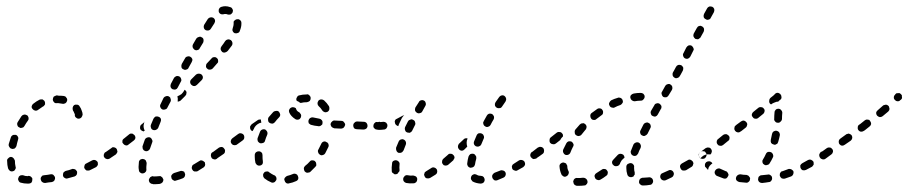

<svg xmlns="http://www.w3.org/2000/svg" viewBox="-20 -576 2924 618"><path d="M69 15H72Q77 15 81 12Q84 8 84 3Q84 0 84 -2Q83 -4 81 -6Q79 -8 77 -9Q74 -10 72 -10L69 -9Q61 -9 54 -12Q52 -12 50 -12Q47 -12 45 -11Q43 -10 41 -8Q40 -6 39 -3Q37 1 40 6Q42 11 47 12Q57 15 69 15ZM155 5Q158 0 157 -5Q157 -7 155 -9Q154 -11 152 -13Q150 -14 148 -15Q145 -15 143 -15Q133 -13 122 -12Q120 -12 117 -11Q115 -10 114 -8Q112 -6 111 -3Q111 -1 111 1Q112 7 116 10Q120 13 125 13Q136 11 147 10Q152 9 155 5ZM227 -14Q229 -19 228 -24Q227 -26 225 -28Q224 -30 221 -31Q219 -32 217 -32Q214 -33 212 -32Q202 -28 192 -26Q189 -25 187 -23Q185 -22 184 -20Q183 -18 183 -15Q182 -13 183 -10Q184 -5 189 -3Q193 0 198 -2Q209 -5 220 -8Q225 -10 227 -14ZM12 -26Q17 -23 22 -25Q27 -26 29 -31Q32 -35 30 -40Q28 -48 28 -59Q27 -61 26 -63Q25 -66 23 -67Q22 -69 19 -70Q17 -71 14 -71Q9 -70 6 -66Q2 -63 3 -57Q3 -45 6 -34Q8 -29 12 -26ZM292 -41Q294 -43 295 -45Q295 -48 295 -50Q295 -53 294 -55Q291 -59 286 -61Q281 -62 277 -60Q268 -55 258 -50Q253 -48 252 -43Q250 -38 252 -34Q253 -32 255 -30Q257 -28 259 -27Q262 -27 264 -27Q267 -27 269 -28Q279 -33 289 -38Q291 -39 292 -41ZM339 -70Q340 -72 340 -75Q341 -77 340 -80Q340 -82 338 -84Q337 -86 335 -88Q333 -89 330 -89Q328 -90 325 -89Q323 -89 321 -87L319 -86Q317 -85 316 -83Q315 -81 314 -78Q314 -76 314 -73Q315 -71 316 -69Q319 -65 324 -64Q329 -63 334 -66L335 -67Q337 -68 339 -70ZM8 -107Q9 -105 10 -103Q11 -101 13 -99Q15 -98 18 -97Q20 -96 23 -97Q25 -97 27 -98Q29 -100 31 -102Q32 -104 33 -106Q35 -116 38 -126Q40 -131 38 -135Q36 -140 31 -142Q28 -142 26 -142Q23 -142 21 -141Q19 -140 17 -138Q16 -136 15 -134Q11 -123 8 -112Q8 -110 8 -107ZM36 -173Q37 -168 42 -166Q44 -165 46 -164Q49 -164 51 -165Q54 -165 56 -167Q57 -168 59 -171Q64 -180 70 -188Q71 -190 72 -192Q72 -195 72 -197Q71 -200 70 -202Q69 -204 67 -205Q62 -208 57 -207Q52 -206 49 -202Q43 -193 37 -183Q34 -178 36 -173ZM236 -234Q234 -238 229 -239Q223 -240 219 -238Q215 -235 214 -230Q213 -225 215 -220Q218 -216 219 -212Q221 -209 221 -207Q220 -202 224 -198Q228 -194 233 -194Q238 -194 242 -198Q245 -202 246 -207Q246 -213 243 -220Q241 -227 236 -234ZM82 -234Q81 -229 85 -225Q88 -221 93 -220Q98 -219 102 -222Q110 -228 118 -233Q121 -234 122 -236Q124 -238 125 -240Q125 -242 125 -245Q125 -247 124 -249Q123 -252 121 -253Q119 -255 117 -256Q114 -256 112 -256Q109 -256 107 -255Q97 -250 87 -242Q83 -239 82 -234ZM162 -269Q160 -268 157 -267Q155 -266 153 -265Q152 -263 151 -261Q150 -258 150 -256Q150 -251 154 -247Q157 -243 163 -244Q165 -244 168 -244Q175 -243 181 -242Q186 -241 191 -244Q195 -247 196 -252Q197 -254 196 -257Q196 -259 194 -261Q193 -263 191 -265Q189 -266 186 -267Q178 -268 168 -268Q165 -269 162 -269Z M494 16Q499 15 503 11Q506 7 506 2Q505 0 504 -2Q503 -5 501 -6Q499 -8 497 -9Q495 -9 492 -9Q483 -8 474 -8Q473 -8 473 -9Q470 -9 468 -8Q466 -7 464 -6Q462 -4 461 -2Q460 1 459 3Q459 8 462 12Q466 16 471 16Q472 17 474 17Q484 17 494 16ZM575 -9Q577 -14 575 -18Q574 -21 573 -23Q571 -24 569 -25Q566 -26 564 -26Q561 -26 559 -25Q549 -22 540 -19Q535 -17 532 -12Q530 -8 532 -3Q532 -1 534 1Q535 3 538 4Q540 6 542 6Q545 6 547 5Q558 2 568 -2Q573 -4 575 -9ZM427 -29Q427 -23 432 -20Q436 -17 441 -18Q446 -19 449 -23Q452 -27 451 -33Q451 -36 451 -39Q451 -44 452 -50Q452 -53 451 -55Q450 -58 449 -60Q447 -62 445 -63Q443 -64 441 -64Q438 -65 436 -64Q433 -63 431 -62Q429 -60 428 -58Q427 -56 427 -53Q426 -45 426 -39Q426 -34 427 -29ZM638 -40Q640 -42 640 -44Q641 -47 640 -49Q640 -52 639 -54Q637 -56 635 -57Q633 -59 631 -59Q629 -60 626 -60Q624 -59 622 -58Q612 -52 604 -47Q599 -45 598 -40Q596 -35 599 -30Q600 -28 602 -26Q604 -25 606 -24Q609 -24 611 -24Q614 -24 616 -25Q625 -31 635 -37Q637 -38 638 -40ZM685 -75Q686 -80 683 -84Q682 -86 680 -88Q678 -89 675 -89Q673 -90 670 -89Q668 -89 666 -87L664 -86Q659 -83 659 -78Q658 -73 661 -68Q662 -66 664 -65Q666 -64 669 -63Q671 -63 674 -63Q676 -64 678 -65L680 -67Q684 -70 685 -75ZM356 -83Q357 -85 358 -87Q358 -90 357 -92Q357 -95 355 -97Q354 -99 352 -100Q350 -101 347 -102Q345 -102 342 -102Q340 -101 338 -99Q329 -93 321 -87Q317 -84 316 -79Q315 -74 318 -70Q321 -66 326 -65Q331 -64 335 -67Q344 -73 353 -79Q355 -81 356 -83ZM439 -101Q439 -98 440 -96Q441 -94 443 -92Q445 -91 447 -90Q452 -88 457 -91Q461 -93 463 -98Q466 -107 470 -118Q472 -122 469 -127Q467 -132 462 -134Q457 -135 453 -133Q448 -131 446 -126Q442 -115 439 -106Q438 -103 439 -101ZM416 -132Q416 -137 413 -141Q411 -143 409 -144Q407 -146 405 -146Q402 -146 400 -146Q397 -145 395 -143L379 -130Q377 -129 375 -126Q374 -124 374 -122Q374 -119 374 -117Q375 -115 377 -113Q380 -109 385 -108Q390 -107 394 -111L411 -124Q415 -127 416 -132ZM437 -155Q435 -156 433 -158Q430 -162 431 -167Q431 -172 435 -175L446 -184H445Q443 -178 442 -171Q442 -164 445 -157Q445 -156 446 -155Q444 -154 443 -154Q443 -154 443 -153Q443 -153 442 -153Q442 -153 442 -153Q439 -154 437 -155ZM466 -165Q467 -160 472 -158Q477 -156 482 -158Q487 -160 489 -164L497 -184Q499 -189 498 -193Q496 -198 491 -200Q486 -202 481 -201Q477 -199 474 -194L466 -175Q464 -170 466 -165ZM496 -231Q498 -226 502 -224Q507 -222 512 -224Q517 -225 519 -230L529 -249Q530 -251 530 -254Q530 -256 529 -258Q529 -261 527 -263Q525 -265 523 -266Q518 -268 514 -266Q509 -265 506 -260L497 -241Q494 -236 496 -231ZM564 -273Q569 -278 572 -283L574 -287Q575 -287 576 -286Q576 -285 577 -285Q579 -283 580 -281Q581 -278 580 -276Q580 -273 579 -271Q578 -269 576 -267L561 -252Q559 -251 557 -250Q555 -249 552 -249Q552 -250 552 -251Q553 -259 551 -266Q551 -266 550 -266Q551 -266 551 -266Q558 -269 564 -273ZM529 -296Q531 -291 535 -289Q537 -288 540 -288Q542 -287 545 -288Q547 -289 549 -290Q551 -292 552 -294L562 -313Q565 -317 563 -322Q562 -327 557 -330Q555 -331 553 -331Q550 -332 548 -331Q545 -330 543 -328Q541 -327 540 -325L530 -306Q528 -301 529 -296ZM633 -327Q633 -332 629 -336Q625 -339 620 -339Q615 -339 611 -336L596 -321Q592 -317 592 -312Q592 -307 596 -303Q600 -299 605 -299Q610 -299 614 -303L629 -318Q633 -322 633 -327ZM564 -360Q565 -355 570 -353Q572 -352 575 -351Q577 -351 579 -352Q582 -352 584 -354Q586 -355 587 -358L597 -376Q600 -381 599 -386Q597 -391 593 -393Q588 -396 583 -394Q578 -393 576 -389L565 -370Q563 -365 564 -360ZM682 -381Q682 -386 678 -389Q674 -393 669 -392Q664 -392 661 -388Q654 -380 646 -372Q643 -369 643 -363Q643 -358 647 -355Q651 -351 656 -352Q661 -352 665 -356Q672 -364 679 -372Q683 -375 682 -381ZM728 -439Q727 -444 723 -447Q718 -450 713 -449Q708 -448 705 -444Q700 -436 693 -427Q690 -423 690 -418Q691 -413 695 -409Q699 -406 704 -407Q709 -408 713 -412Q720 -421 726 -429Q729 -433 728 -439ZM600 -424Q602 -419 606 -416Q611 -413 616 -415Q621 -416 623 -421L634 -439Q636 -444 635 -449Q634 -454 629 -456Q625 -459 620 -457Q615 -456 612 -452L601 -433Q599 -429 600 -424ZM757 -502Q757 -508 753 -511Q749 -515 744 -514Q741 -514 739 -513Q737 -512 735 -510Q733 -509 732 -506Q732 -504 732 -501Q732 -500 732 -499Q732 -494 729 -485Q727 -480 729 -476Q731 -471 736 -469Q741 -468 746 -470Q751 -472 752 -477Q757 -489 757 -499Q757 -501 757 -502ZM636 -487Q637 -482 642 -479Q646 -477 651 -478Q656 -479 659 -484Q665 -494 670 -501Q673 -506 672 -511Q671 -516 666 -519Q662 -521 657 -520Q652 -519 649 -515Q644 -507 637 -496Q635 -492 636 -487ZM693 -554Q691 -554 689 -552Q687 -551 686 -549Q684 -546 684 -544Q684 -542 684 -539Q685 -534 690 -531Q694 -529 699 -530Q702 -531 705 -531Q710 -531 714 -529Q716 -529 719 -529Q721 -529 723 -530Q726 -532 727 -534Q729 -535 729 -538Q731 -543 728 -547Q726 -552 721 -553Q713 -556 705 -556Q699 -556 693 -554Z M940 0Q941 -5 939 -9Q938 -12 937 -13Q935 -15 933 -16Q930 -17 928 -17Q925 -17 923 -16Q914 -12 905 -10Q903 -9 901 -8Q899 -6 897 -4Q896 -2 895 0Q895 3 896 5Q897 10 901 13Q906 16 911 14Q922 12 933 7Q938 5 940 0ZM857 12Q860 12 862 11Q865 10 866 8Q868 6 869 4Q870 2 870 -1Q870 -3 869 -6Q868 -8 866 -10Q864 -12 862 -12Q854 -16 847 -21Q845 -23 843 -24Q841 -24 838 -24Q836 -24 833 -23Q831 -22 830 -20Q826 -16 827 -11Q827 -6 831 -2Q841 6 853 11Q855 12 857 12ZM998 -43Q998 -45 998 -48Q998 -50 997 -53Q996 -55 994 -57Q991 -60 985 -60Q980 -60 977 -56Q970 -48 962 -42Q961 -40 959 -38Q958 -36 958 -33Q958 -31 959 -28Q960 -26 961 -24Q963 -22 965 -21Q967 -20 970 -20Q972 -20 975 -21Q977 -21 979 -23Q987 -31 995 -39Q997 -41 998 -43ZM802 -53Q802 -51 804 -49Q805 -47 807 -45Q809 -44 812 -43Q814 -43 817 -43Q822 -44 825 -48Q827 -53 826 -58Q825 -64 825 -71Q825 -74 825 -76Q825 -82 822 -85Q818 -89 813 -89Q808 -89 804 -86Q800 -82 800 -77Q800 -74 800 -71Q800 -62 802 -53ZM703 -84Q704 -86 704 -88Q705 -91 704 -93Q704 -95 702 -97Q699 -102 694 -103Q689 -103 685 -101L666 -87Q664 -86 662 -84Q661 -82 661 -79Q660 -77 661 -74Q661 -72 663 -70Q666 -66 671 -65Q676 -64 680 -67L699 -80Q701 -81 703 -84ZM1038 -108Q1038 -110 1037 -113Q1036 -115 1034 -117Q1033 -118 1030 -119Q1026 -122 1021 -120Q1016 -118 1014 -113Q1010 -104 1005 -95Q1002 -91 1004 -86Q1005 -81 1010 -78Q1014 -75 1019 -77Q1024 -78 1027 -83Q1032 -93 1037 -103Q1038 -105 1038 -108ZM765 -128Q766 -130 766 -132Q767 -135 766 -137Q766 -140 764 -142Q763 -144 761 -145Q759 -146 756 -147Q754 -147 751 -147Q749 -146 747 -145L728 -131Q724 -128 723 -123Q722 -118 725 -114Q727 -112 729 -110Q731 -109 733 -109Q736 -108 738 -109Q741 -109 743 -111L761 -124Q763 -126 765 -128ZM810 -121Q813 -117 817 -115Q822 -114 827 -116Q832 -118 833 -123Q836 -133 840 -142Q842 -147 840 -152Q838 -156 834 -159Q829 -161 824 -159Q819 -157 817 -152Q813 -142 809 -131Q808 -126 810 -121ZM804 -172Q809 -177 816 -180Q819 -181 821 -181Q821 -184 820 -187Q820 -189 820 -191Q817 -192 814 -191Q811 -191 809 -189L790 -176Q788 -174 787 -172Q785 -170 785 -168Q785 -165 785 -163Q786 -160 787 -158Q788 -157 790 -155Q792 -154 793 -154Q795 -157 797 -161Q799 -167 804 -172ZM1213 -162Q1216 -166 1216 -171Q1217 -173 1216 -176Q1215 -178 1213 -180Q1211 -182 1209 -183Q1207 -183 1204 -183L1202 -184Q1197 -184 1193 -180Q1189 -176 1189 -171Q1189 -169 1190 -166Q1191 -164 1193 -162Q1195 -160 1197 -159Q1199 -159 1202 -159L1204 -158Q1209 -158 1213 -162ZM1159 -162Q1163 -166 1163 -171Q1163 -176 1160 -180Q1156 -184 1151 -184L1130 -185Q1124 -185 1121 -181Q1117 -178 1117 -172Q1117 -167 1120 -163Q1124 -160 1129 -160L1150 -159Q1155 -159 1159 -162ZM1082 -163Q1084 -163 1086 -165Q1088 -167 1089 -169Q1090 -171 1091 -174Q1091 -179 1087 -183Q1084 -187 1079 -187Q1068 -188 1058 -188Q1053 -189 1049 -185Q1045 -182 1044 -177Q1044 -174 1045 -172Q1046 -170 1047 -168Q1049 -166 1051 -165Q1053 -164 1056 -163Q1066 -163 1077 -162Q1080 -162 1082 -163ZM1009 -170Q1011 -170 1013 -172Q1015 -173 1017 -175Q1018 -177 1018 -180Q1019 -185 1016 -189Q1013 -193 1008 -194Q997 -196 988 -198Q983 -199 978 -196Q974 -193 973 -188Q972 -186 973 -184Q973 -181 974 -179Q976 -177 978 -176Q980 -174 982 -174Q992 -171 1004 -170Q1006 -169 1009 -170ZM843 -189Q843 -184 847 -181Q851 -178 857 -178Q862 -179 865 -183Q871 -191 878 -198Q882 -202 882 -207Q881 -212 878 -216Q874 -220 869 -219Q864 -219 860 -216Q852 -207 845 -199Q842 -195 843 -189ZM940 -191Q945 -192 947 -196Q949 -198 949 -201Q950 -203 949 -206Q949 -208 947 -210Q946 -212 944 -214Q936 -218 934 -223Q933 -226 932 -228Q930 -229 928 -230Q925 -231 923 -231Q920 -231 918 -230Q913 -228 911 -223Q909 -219 911 -214Q916 -202 930 -193Q934 -190 940 -191ZM1014 -256Q1009 -256 1005 -252Q1004 -250 1003 -248Q1002 -246 1002 -243Q1002 -241 1003 -238Q1004 -236 1006 -234Q1012 -229 1017 -221Q1019 -218 1021 -217Q1022 -216 1025 -215Q1027 -214 1030 -215Q1032 -215 1034 -216Q1039 -219 1040 -224Q1041 -229 1039 -234Q1032 -245 1023 -253Q1019 -256 1014 -256ZM936 -263Q938 -268 943 -269Q954 -272 967 -272Q970 -273 972 -272Q974 -271 976 -269Q978 -267 979 -265Q980 -263 980 -260Q980 -255 977 -251Q973 -248 968 -247Q957 -247 950 -245Q949 -245 948 -245Q947 -245 946 -245Q942 -249 936 -251Q936 -251 935 -251Q935 -252 935 -253Q935 -253 934 -254Q933 -259 936 -263Z M1536 12Q1540 8 1540 3Q1540 0 1539 -2Q1538 -4 1537 -6Q1535 -8 1533 -9Q1530 -10 1528 -10Q1520 -10 1515 -13Q1513 -15 1510 -15Q1508 -16 1505 -15Q1503 -14 1501 -13Q1499 -12 1498 -10Q1496 -7 1496 -5Q1495 -3 1496 0Q1496 2 1498 4Q1499 6 1501 8Q1512 14 1527 15Q1532 15 1536 12ZM1320 10Q1323 6 1323 1Q1323 -2 1322 -4Q1320 -6 1319 -8Q1317 -9 1314 -10Q1312 -11 1309 -11Q1301 -10 1292 -12Q1290 -12 1287 -12Q1285 -11 1283 -10Q1281 -8 1280 -6Q1278 -4 1278 -2Q1277 4 1280 8Q1283 12 1288 13Q1299 15 1311 14Q1316 14 1320 10ZM1607 -11Q1609 -16 1607 -21Q1606 -23 1604 -25Q1602 -26 1600 -27Q1597 -28 1595 -28Q1592 -28 1590 -27Q1581 -23 1572 -20Q1570 -19 1568 -17Q1566 -15 1565 -13Q1564 -11 1564 -8Q1564 -6 1565 -3Q1567 1 1571 4Q1576 6 1581 4Q1590 0 1600 -4Q1605 -6 1607 -11ZM1386 -18Q1387 -20 1387 -22Q1388 -25 1387 -27Q1387 -30 1385 -32Q1382 -36 1377 -37Q1372 -38 1368 -35Q1359 -29 1352 -25Q1350 -24 1348 -22Q1346 -20 1346 -17Q1345 -15 1345 -13Q1346 -10 1347 -8Q1349 -3 1354 -2Q1359 -1 1364 -3Q1373 -8 1382 -14Q1384 -16 1386 -18ZM1250 -15Q1248 -16 1246 -18Q1244 -19 1242 -21Q1241 -23 1241 -26Q1240 -36 1242 -50Q1242 -55 1246 -58Q1251 -61 1256 -60Q1261 -59 1264 -55Q1267 -51 1266 -46Q1265 -36 1266 -29Q1266 -28 1266 -27Q1266 -25 1265 -24Q1263 -21 1260 -18Q1260 -17 1260 -17Q1259 -16 1257 -16Q1256 -15 1255 -15Q1252 -15 1250 -15ZM1668 -42Q1669 -44 1670 -46Q1670 -49 1670 -51Q1669 -53 1668 -56Q1665 -60 1660 -61Q1655 -62 1651 -60Q1642 -54 1634 -49Q1632 -48 1630 -46Q1629 -44 1628 -42Q1627 -39 1628 -37Q1628 -35 1629 -32Q1632 -28 1637 -27Q1642 -25 1646 -28Q1655 -33 1664 -38Q1666 -40 1668 -42ZM1486 -41Q1489 -37 1494 -36Q1497 -36 1499 -37Q1502 -37 1504 -39Q1506 -40 1507 -42Q1508 -44 1509 -47Q1510 -55 1513 -65Q1513 -68 1513 -70Q1513 -73 1511 -75Q1510 -77 1508 -79Q1506 -80 1504 -81Q1499 -82 1494 -80Q1490 -77 1488 -72Q1485 -61 1484 -51Q1483 -46 1486 -41ZM1441 -64Q1443 -66 1443 -69Q1443 -71 1442 -73Q1441 -76 1439 -77Q1436 -81 1431 -81Q1425 -82 1422 -78Q1414 -71 1407 -65Q1403 -61 1403 -56Q1402 -51 1406 -47Q1407 -45 1409 -44Q1412 -43 1414 -43Q1417 -43 1419 -44Q1421 -44 1423 -46Q1430 -52 1439 -60Q1440 -62 1441 -64ZM1712 -75Q1713 -80 1710 -84Q1709 -86 1707 -88Q1705 -89 1702 -89Q1700 -90 1697 -89Q1695 -89 1693 -87H1692Q1688 -84 1687 -79Q1686 -74 1689 -70Q1691 -68 1693 -66Q1695 -65 1697 -64Q1700 -64 1702 -65Q1705 -65 1707 -66V-67Q1711 -70 1712 -75ZM1256 -91Q1258 -86 1263 -84Q1265 -84 1268 -84Q1270 -84 1272 -85Q1275 -86 1276 -88Q1278 -90 1279 -92Q1282 -101 1286 -110Q1288 -115 1286 -120Q1284 -125 1279 -127Q1275 -129 1270 -127Q1265 -125 1263 -120Q1259 -110 1255 -101Q1254 -96 1256 -91ZM1471 -92Q1469 -91 1466 -91Q1464 -91 1462 -92Q1459 -93 1458 -95Q1454 -99 1454 -104Q1454 -109 1457 -113L1472 -127Q1473 -129 1476 -130Q1478 -131 1481 -131Q1482 -131 1483 -131Q1484 -130 1485 -130Q1485 -130 1485 -130Q1482 -124 1482 -117Q1482 -110 1484 -104L1475 -95Q1473 -93 1471 -92ZM1506 -111Q1508 -107 1512 -105Q1515 -104 1517 -104Q1520 -104 1522 -105Q1524 -106 1526 -107Q1528 -109 1529 -111Q1533 -120 1537 -130Q1538 -132 1538 -134Q1538 -137 1537 -139Q1536 -141 1535 -143Q1533 -145 1531 -146Q1526 -148 1521 -147Q1516 -145 1514 -140Q1510 -130 1506 -121Q1504 -116 1506 -111ZM1284 -157Q1285 -152 1290 -150Q1292 -149 1295 -149Q1297 -148 1300 -149Q1302 -150 1304 -152Q1306 -153 1307 -156Q1311 -164 1316 -174Q1318 -178 1316 -183Q1315 -188 1310 -190Q1308 -191 1306 -192Q1303 -192 1301 -191Q1298 -190 1296 -189Q1295 -187 1293 -185Q1289 -176 1284 -167Q1282 -162 1284 -157ZM1215 -159Q1218 -159 1220 -160Q1222 -161 1224 -163Q1225 -165 1226 -167Q1227 -169 1227 -172Q1227 -177 1223 -181Q1219 -184 1214 -184Q1207 -183 1200 -183Q1197 -183 1195 -183Q1192 -184 1190 -183Q1187 -182 1186 -180Q1184 -179 1183 -176Q1182 -174 1182 -172Q1181 -166 1185 -163Q1188 -159 1193 -159Q1196 -158 1200 -158Q1208 -158 1215 -159ZM1535 -181Q1535 -179 1536 -176Q1537 -174 1538 -172Q1540 -170 1542 -169Q1547 -166 1551 -168Q1556 -169 1559 -174Q1564 -184 1569 -192Q1571 -196 1570 -201Q1568 -206 1564 -209Q1559 -211 1554 -210Q1549 -208 1547 -204Q1542 -196 1537 -186Q1536 -184 1535 -181ZM1281 -205Q1279 -205 1278 -204Q1276 -204 1275 -203Q1266 -198 1258 -194Q1256 -193 1254 -192Q1252 -190 1251 -187Q1250 -185 1251 -183Q1251 -180 1252 -178Q1253 -175 1256 -173Q1258 -171 1262 -170Q1263 -174 1264 -176Q1269 -186 1273 -195Q1276 -201 1281 -205ZM1316 -220Q1318 -215 1322 -213Q1327 -210 1332 -212Q1337 -213 1339 -217L1349 -235Q1352 -240 1350 -245Q1349 -250 1345 -252Q1340 -255 1335 -253Q1330 -252 1328 -247L1317 -230Q1315 -225 1316 -220ZM1573 -242Q1573 -240 1573 -238Q1573 -235 1575 -233Q1576 -231 1578 -230Q1582 -227 1588 -228Q1593 -228 1596 -233L1607 -249Q1610 -254 1609 -259Q1608 -264 1604 -267Q1600 -270 1595 -269Q1590 -268 1587 -264L1575 -247Q1574 -245 1573 -242Z M1860 21Q1863 21 1865 20Q1867 18 1869 16Q1870 14 1871 12Q1871 10 1871 7Q1870 2 1866 -1Q1862 -4 1857 -4Q1851 -3 1846 -3Q1843 -3 1839 -3Q1834 -4 1830 -1Q1826 2 1825 8Q1825 10 1826 12Q1826 15 1828 17Q1829 19 1831 20Q1834 21 1836 22Q1841 22 1846 22Q1853 22 1860 21ZM2072 19Q2077 19 2080 14Q2083 10 2082 5Q2082 3 2080 0Q2079 -2 2077 -3Q2075 -5 2072 -5Q2070 -6 2067 -5Q2059 -4 2052 -4Q2051 -4 2050 -4Q2047 -4 2045 -3Q2043 -2 2041 -1Q2039 1 2038 3Q2037 6 2037 8Q2036 13 2040 17Q2044 21 2049 21Q2050 21 2052 21Q2061 21 2072 19ZM2146 -8Q2147 -9 2148 -12Q2149 -14 2149 -17Q2149 -19 2148 -21Q2146 -26 2141 -28Q2136 -30 2131 -27Q2122 -23 2113 -19Q2111 -18 2109 -17Q2107 -15 2106 -13Q2105 -10 2105 -8Q2105 -5 2106 -3Q2108 2 2113 4Q2118 6 2123 4Q2132 0 2142 -5Q2144 -6 2146 -8ZM1935 -14Q1936 -16 1936 -18Q1937 -21 1936 -23Q1936 -25 1934 -27Q1931 -32 1926 -32Q1921 -33 1917 -30Q1908 -24 1900 -19Q1896 -17 1894 -12Q1893 -7 1896 -2Q1897 0 1899 1Q1901 3 1903 3Q1906 4 1908 4Q1910 3 1913 2Q1922 -3 1931 -10Q1933 -11 1935 -14ZM2005 -7Q2000 -10 1999 -15Q1996 -24 1996 -35Q1996 -37 1996 -39Q1996 -42 1997 -44Q1999 -46 2000 -48Q2002 -49 2005 -50Q2007 -51 2009 -51Q2015 -51 2018 -47Q2022 -43 2021 -38Q2021 -36 2021 -35Q2021 -27 2023 -21Q2023 -20 2023 -18Q2023 -16 2023 -14Q2020 -11 2019 -8Q2018 -7 2016 -7Q2015 -6 2014 -6Q2009 -5 2005 -7ZM1790 -11Q1792 -9 1794 -8Q1796 -7 1799 -7Q1801 -8 1804 -9Q1808 -11 1810 -16Q1812 -21 1810 -25Q1806 -32 1806 -41Q1806 -44 1804 -46Q1803 -48 1802 -50Q1800 -51 1797 -52Q1795 -53 1792 -53Q1787 -52 1784 -49Q1780 -45 1781 -39Q1782 -26 1787 -15Q1788 -12 1790 -11ZM2209 -42Q2211 -44 2211 -47Q2212 -49 2212 -51Q2211 -54 2210 -56Q2207 -60 2202 -62Q2197 -63 2193 -60Q2184 -55 2175 -50Q2171 -48 2169 -43Q2168 -38 2171 -33Q2172 -31 2174 -29Q2176 -28 2178 -27Q2180 -27 2183 -27Q2185 -27 2188 -28Q2197 -33 2206 -39Q2208 -40 2209 -42ZM1963 -41Q1957 -41 1954 -45Q1952 -46 1951 -49Q1950 -51 1950 -53Q1950 -56 1951 -58Q1952 -60 1954 -62Q1961 -69 1968 -77Q1972 -81 1977 -81Q1982 -81 1986 -78Q1988 -76 1989 -74Q1990 -71 1990 -69Q1990 -69 1990 -68Q1990 -68 1990 -68Q1988 -66 1986 -65Q1980 -60 1977 -53Q1976 -51 1975 -48Q1973 -46 1972 -44Q1968 -41 1963 -41ZM2254 -75Q2255 -80 2252 -84Q2251 -86 2249 -88Q2247 -89 2244 -89Q2242 -90 2239 -89Q2237 -89 2235 -87Q2230 -84 2229 -79Q2229 -74 2231 -70Q2233 -68 2235 -66Q2237 -65 2240 -65Q2242 -64 2244 -65Q2247 -65 2249 -67Q2253 -70 2254 -75ZM1731 -89Q1732 -94 1729 -99Q1727 -100 1725 -102Q1723 -103 1721 -103Q1718 -104 1716 -103Q1713 -102 1711 -101Q1701 -93 1693 -87Q1689 -84 1688 -79Q1687 -74 1690 -70Q1693 -66 1698 -65Q1703 -64 1707 -67Q1715 -72 1727 -81Q1731 -84 1731 -89ZM2011 -82Q2013 -77 2018 -75Q2020 -74 2023 -74Q2025 -74 2027 -75Q2030 -76 2031 -78Q2033 -80 2034 -82Q2037 -91 2042 -100Q2043 -103 2043 -105Q2043 -108 2042 -110Q2041 -112 2040 -114Q2038 -116 2036 -117Q2031 -119 2026 -117Q2021 -115 2019 -111Q2015 -101 2011 -91Q2009 -87 2011 -82ZM1793 -85Q1795 -80 1799 -78Q1804 -76 1809 -78Q1814 -80 1816 -85Q1819 -93 1824 -103Q1827 -107 1826 -112Q1824 -117 1820 -120Q1815 -122 1810 -121Q1805 -119 1803 -115Q1797 -104 1793 -95Q1791 -90 1793 -85ZM1765 -112Q1762 -111 1760 -112Q1757 -112 1755 -113Q1753 -114 1751 -116Q1748 -120 1749 -126Q1749 -131 1753 -134L1772 -149Q1776 -152 1781 -151Q1786 -151 1789 -147Q1791 -145 1792 -142Q1792 -140 1792 -137Q1792 -137 1792 -137Q1792 -136 1792 -136Q1792 -136 1791 -136Q1786 -131 1783 -125L1769 -114Q1767 -113 1765 -112ZM1830 -149Q1830 -144 1834 -141Q1838 -138 1843 -138Q1849 -139 1852 -143Q1858 -151 1865 -159Q1867 -160 1867 -163Q1868 -165 1868 -168Q1868 -170 1867 -172Q1866 -175 1864 -176Q1862 -178 1860 -179Q1857 -180 1855 -179Q1852 -179 1850 -178Q1848 -177 1846 -175Q1839 -167 1832 -159Q1829 -155 1830 -149ZM2041 -147Q2042 -142 2047 -140Q2052 -137 2056 -139Q2061 -141 2064 -145L2073 -163Q2076 -168 2074 -173Q2073 -178 2068 -180Q2064 -183 2059 -181Q2054 -180 2051 -175L2042 -157Q2039 -152 2041 -147ZM1880 -203Q1880 -198 1883 -194Q1886 -190 1891 -190Q1896 -189 1900 -193Q1908 -199 1916 -205Q1921 -208 1921 -213Q1922 -218 1919 -222Q1916 -227 1911 -227Q1906 -228 1902 -225Q1893 -219 1884 -212Q1880 -209 1880 -203ZM2075 -210Q2076 -205 2080 -203Q2085 -200 2090 -201Q2095 -203 2097 -207L2107 -225Q2109 -227 2109 -230Q2109 -232 2109 -235Q2108 -237 2106 -239Q2105 -241 2103 -242Q2098 -245 2093 -243Q2088 -242 2086 -237L2076 -220Q2073 -215 2075 -210ZM1941 -245Q1939 -241 1942 -236Q1944 -231 1949 -230Q1954 -228 1958 -230Q1967 -235 1977 -238Q1981 -240 1984 -245Q1986 -249 1984 -254Q1982 -259 1977 -261Q1972 -263 1968 -261Q1957 -258 1947 -253Q1943 -250 1941 -245ZM2011 -270Q2008 -266 2009 -261Q2010 -256 2014 -253Q2018 -250 2023 -250Q2033 -252 2043 -252Q2048 -252 2051 -256Q2055 -260 2055 -265Q2055 -270 2051 -274Q2047 -277 2042 -277Q2031 -277 2020 -275Q2015 -274 2011 -270ZM2110 -272Q2111 -267 2115 -264Q2120 -262 2125 -263Q2130 -265 2132 -269L2143 -287Q2145 -291 2144 -296Q2143 -301 2138 -304Q2134 -307 2129 -305Q2124 -304 2121 -299L2111 -281Q2108 -277 2110 -272ZM2149 -348 2146 -343Q2144 -339 2145 -334Q2146 -329 2151 -326Q2155 -323 2160 -325Q2165 -326 2168 -331L2171 -336Q2171 -336 2171 -336Q2171 -336 2171 -336L2178 -349Q2180 -354 2179 -359Q2177 -363 2173 -366Q2168 -368 2163 -367Q2158 -365 2156 -361ZM2179 -396Q2180 -391 2185 -388Q2189 -386 2194 -387Q2199 -389 2202 -394L2211 -412Q2212 -414 2213 -416Q2213 -419 2212 -421Q2211 -424 2210 -425Q2208 -427 2206 -429Q2202 -431 2197 -430Q2192 -428 2189 -423L2180 -405Q2177 -401 2179 -396ZM2212 -459Q2214 -454 2218 -451Q2220 -450 2223 -450Q2225 -449 2228 -450Q2230 -451 2232 -453Q2234 -454 2235 -456L2245 -474Q2247 -479 2246 -484Q2244 -489 2240 -491Q2237 -492 2235 -493Q2232 -493 2230 -492Q2228 -492 2226 -490Q2224 -488 2223 -486L2213 -468Q2211 -463 2212 -459ZM2245 -521Q2247 -516 2252 -514Q2256 -511 2261 -513Q2266 -514 2268 -519L2278 -537Q2280 -542 2279 -547Q2277 -552 2273 -554Q2268 -556 2263 -555Q2258 -553 2256 -549L2246 -531Q2244 -526 2245 -521Z M2463 5Q2466 1 2465 -4Q2465 -6 2464 -8Q2462 -11 2460 -12Q2458 -14 2456 -14Q2454 -15 2451 -14Q2441 -13 2432 -12Q2429 -12 2427 -11Q2425 -10 2423 -8Q2421 -6 2421 -4Q2420 -1 2420 1Q2420 6 2424 10Q2428 13 2433 13Q2444 12 2455 10Q2460 10 2463 5ZM2390 9Q2394 6 2394 1Q2395 -2 2394 -4Q2393 -6 2391 -8Q2390 -10 2388 -11Q2385 -12 2383 -13Q2373 -13 2363 -15Q2358 -15 2354 -12Q2350 -9 2349 -4Q2348 1 2351 5Q2355 9 2360 10Q2370 11 2381 12Q2386 13 2390 9ZM2533 -15Q2535 -19 2534 -24Q2533 -27 2531 -28Q2529 -30 2527 -31Q2525 -32 2522 -32Q2520 -33 2518 -32Q2508 -28 2499 -25Q2496 -25 2494 -23Q2492 -21 2491 -19Q2490 -17 2490 -15Q2490 -12 2490 -10Q2492 -5 2496 -2Q2501 0 2506 -1Q2516 -5 2526 -8Q2531 -10 2533 -15ZM2318 -2Q2322 -5 2324 -10Q2325 -12 2325 -14Q2324 -17 2323 -19Q2322 -21 2320 -23Q2318 -25 2316 -25Q2306 -29 2298 -33Q2294 -35 2289 -33Q2284 -31 2282 -27Q2279 -22 2281 -17Q2283 -12 2287 -10Q2297 -6 2308 -2Q2313 0 2318 -2ZM2596 -42Q2598 -44 2599 -46Q2599 -49 2599 -51Q2599 -54 2598 -56Q2595 -60 2590 -62Q2585 -63 2581 -61Q2572 -56 2563 -51Q2561 -50 2559 -48Q2557 -46 2556 -44Q2556 -42 2556 -39Q2556 -37 2557 -35Q2559 -30 2564 -28Q2569 -27 2574 -29Q2583 -34 2593 -39Q2595 -40 2596 -42ZM2249 -41Q2249 -43 2249 -46Q2249 -48 2250 -50Q2252 -53 2253 -54Q2257 -57 2263 -57Q2268 -56 2271 -53Q2272 -51 2273 -50Q2271 -49 2269 -47Q2264 -43 2261 -37Q2260 -33 2259 -29Q2255 -33 2252 -37Q2250 -38 2249 -41ZM2434 -59Q2434 -56 2434 -54Q2435 -51 2436 -49Q2438 -47 2440 -46Q2444 -43 2449 -45Q2455 -46 2457 -50Q2463 -59 2468 -70Q2470 -74 2468 -79Q2466 -84 2462 -86Q2457 -88 2452 -87Q2447 -85 2445 -80Q2441 -71 2436 -63Q2435 -61 2434 -59ZM2641 -70Q2642 -72 2642 -75Q2643 -77 2642 -80Q2642 -82 2640 -84Q2637 -88 2632 -89Q2627 -90 2623 -87H2622Q2620 -85 2619 -83Q2618 -81 2617 -79Q2617 -76 2617 -74Q2618 -71 2619 -69Q2622 -65 2627 -64Q2633 -63 2637 -66V-67Q2639 -68 2641 -70ZM2230 -74Q2229 -77 2230 -79Q2230 -82 2231 -84Q2233 -86 2235 -87Q2242 -92 2251 -99Q2256 -102 2261 -101Q2266 -101 2269 -96Q2272 -92 2271 -87Q2270 -82 2267 -79Q2266 -79 2265 -79Q2257 -80 2251 -78Q2244 -76 2239 -71Q2237 -69 2235 -67Q2234 -68 2233 -68Q2232 -69 2232 -70Q2230 -72 2230 -74ZM2328 -130Q2329 -135 2326 -139Q2324 -141 2322 -142Q2320 -144 2318 -144Q2315 -144 2313 -144Q2310 -143 2308 -142L2292 -129Q2290 -128 2289 -126Q2287 -123 2287 -121Q2287 -118 2287 -116Q2288 -114 2289 -112Q2291 -110 2293 -108Q2295 -107 2298 -107Q2300 -106 2303 -107Q2305 -108 2307 -109L2323 -122Q2328 -125 2328 -130ZM2462 -116Q2465 -112 2470 -111Q2472 -110 2475 -110Q2477 -111 2479 -112Q2482 -113 2483 -115Q2484 -117 2485 -120Q2488 -130 2490 -140Q2491 -145 2488 -150Q2485 -154 2480 -155Q2475 -156 2470 -153Q2466 -150 2465 -145Q2463 -135 2461 -126Q2460 -121 2462 -116ZM2366 -154 2380 -165Q2384 -168 2385 -174Q2386 -179 2382 -183Q2379 -187 2374 -188Q2369 -188 2365 -185L2350 -174L2348 -172Q2346 -171 2345 -169Q2344 -167 2344 -164Q2343 -162 2344 -159Q2345 -157 2346 -155Q2349 -151 2354 -150Q2360 -149 2364 -153ZM2475 -185Q2478 -181 2483 -181Q2488 -180 2492 -184Q2496 -187 2497 -192Q2497 -203 2498 -213Q2498 -218 2494 -222Q2491 -226 2485 -226Q2480 -226 2477 -223Q2473 -219 2473 -214Q2472 -204 2472 -194Q2471 -189 2475 -185ZM2441 -218Q2442 -223 2438 -227Q2435 -231 2430 -231Q2425 -232 2421 -229L2405 -216Q2401 -213 2400 -208Q2399 -203 2403 -199Q2406 -194 2411 -194Q2416 -193 2420 -196L2436 -209Q2440 -212 2441 -218ZM2456 -252Q2456 -257 2460 -261Q2467 -266 2470 -269Q2472 -271 2473 -272Q2473 -272 2473 -272Q2476 -276 2480 -277Q2485 -278 2489 -275Q2492 -274 2493 -271Q2495 -269 2495 -266Q2496 -262 2495 -259Q2493 -256 2491 -254Q2490 -254 2490 -254Q2489 -253 2487 -251Q2486 -250 2485 -249Q2479 -249 2473 -246Q2467 -244 2462 -240Q2461 -240 2460 -241Q2459 -242 2458 -243Q2455 -247 2456 -252Z M2661 -87Q2662 -92 2659 -96Q2657 -98 2655 -100Q2653 -101 2651 -101Q2648 -102 2646 -101Q2644 -101 2641 -99L2623 -86Q2621 -84 2619 -82Q2618 -80 2618 -78Q2617 -75 2618 -73Q2618 -70 2620 -68Q2621 -66 2623 -65Q2625 -64 2628 -63Q2630 -63 2633 -63Q2635 -64 2637 -65L2656 -79Q2660 -82 2661 -87ZM2723 -131Q2724 -136 2721 -141Q2719 -143 2717 -144Q2715 -145 2712 -146Q2710 -146 2708 -145Q2705 -145 2703 -143L2685 -130Q2683 -128 2681 -126Q2680 -124 2680 -122Q2679 -119 2680 -117Q2680 -114 2682 -112Q2685 -108 2690 -107Q2695 -107 2699 -110L2718 -123Q2722 -126 2723 -131ZM2764 -157 2779 -169Q2783 -172 2784 -177Q2784 -182 2781 -186Q2780 -188 2778 -190Q2775 -191 2773 -191Q2771 -191 2768 -191Q2766 -190 2764 -189L2749 -177L2746 -175Q2741 -172 2741 -167Q2740 -161 2743 -157Q2746 -153 2751 -152Q2757 -152 2761 -155ZM2842 -221Q2843 -223 2843 -226Q2843 -228 2842 -230Q2842 -233 2840 -235Q2838 -237 2836 -238Q2834 -239 2831 -239Q2829 -239 2827 -238Q2824 -238 2822 -236Q2814 -229 2805 -221Q2801 -218 2800 -213Q2800 -208 2803 -204Q2807 -200 2812 -199Q2817 -199 2821 -202Q2830 -210 2839 -217Q2840 -219 2842 -221ZM2883 -259Q2884 -262 2883 -264Q2883 -267 2883 -269Q2882 -271 2880 -273Q2878 -275 2876 -276Q2873 -277 2871 -276Q2868 -276 2866 -276Q2864 -275 2862 -273L2861 -271Q2857 -268 2857 -262Q2857 -257 2861 -254Q2864 -250 2870 -250Q2875 -250 2878 -254L2880 -255Q2882 -257 2883 -259Z"/></svg>

Font: FRB American Cursive Guidelines Dashed
Style: Italic
Weight: 400
Italic angle: -25°
Version: Version 2.0;Modular Font Editor K font №1